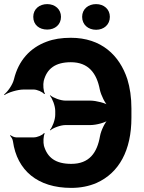

<svg xmlns="http://www.w3.org/2000/svg" viewBox="-30 -905 700 935"><path d="M315 -602C401 -602 441 -548 456 -469C462 -441 482 -400 499 -386L502 -390C485 -403 438 -415 410 -415H289C265 -415 228 -429 215 -441L213 -439C225 -426 239 -389 239 -365V-346C239 -322 225 -285 213 -272L215 -270C228 -282 265 -296 289 -296H410C439 -296 484 -308 501 -322L498 -325C482 -311 462 -270 457 -242C443 -161 405 -107 317 -107C241 -107 201 -137 184 -195C180 -211 181 -245 188 -255L184 -257C178 -247 151 -236 135 -236H49C40 -236 27 -242 21 -247L19 -244C24 -239 32 -227 33 -217C53 -75 153 10 317 10C362 10 403 2 440 -14C550 -63 610 -173 610 -332V-377C610 -430 603 -478 590 -520C552 -635 464 -721 315 -721C270 -721 231 -715 197 -702C116 -672 60 -610 38 -519C31 -491 7 -458 -10 -445L-8 -442C10 -455 56 -469 85 -469H134C151 -469 178 -457 185 -447L189 -449C181 -460 179 -494 183 -511C198 -570 239 -602 315 -602ZM200 -761C238 -761 267 -785 267 -823C267 -860 238 -885 200 -885C162 -885 132 -861 132 -823C132 -784 161 -761 200 -761ZM438 -760C476 -760 505 -785 505 -823C505 -860 476 -885 438 -885C400 -885 370 -861 370 -823C370 -785 399 -760 438 -760Z"/></svg>

Font: Asimov
Style: Edge
Weight: 500
Designer: Google
Version: Version 2.000980: 2014